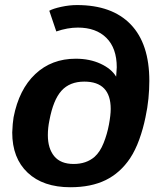

<svg xmlns="http://www.w3.org/2000/svg" viewBox="-20 -745 658 774"><path d="M263.7 9.8Q153.8 9.8 91.6 -48.8Q29.3 -107.4 29.3 -210.9Q30.8 -249 34.7 -272Q56.6 -384.8 122.3 -446.5Q188 -508.3 285.2 -508.3Q341.8 -508.3 385.5 -488Q429.2 -467.8 448.2 -436L450.7 -473.6Q450.7 -550.8 408.9 -592.3Q367.2 -633.8 293.9 -633.8Q252.4 -633.8 207 -618.2L178.7 -701.7Q194.3 -710.4 227.1 -717.5Q259.8 -724.6 290.5 -724.6Q431.6 -724.6 506.8 -646.7Q582 -568.8 582 -418.9Q582 -385.3 578.4 -347.7Q574.7 -310.1 566.4 -272Q557.1 -226.1 541.5 -182.9Q525.9 -139.6 504.4 -106.9Q464.8 -47.9 406 -19Q347.2 9.8 263.7 9.8ZM276.9 -84Q328.1 -84 361.3 -112.8Q383.3 -132.3 397.7 -168.5Q412.1 -204.6 419.2 -242.9Q426.3 -281.2 426.3 -305.7Q426.3 -416 319.8 -416Q261.2 -416 228 -379.4Q210.9 -360.4 199 -330.8Q187 -301.3 179.2 -259.8Q172.9 -229.5 172.9 -200.2Q172.9 -146.5 198.7 -115.2Q224.6 -84 276.9 -84Z"/></svg>

Font: Arimo
Style: Italic
Weight: 400
Italic angle: -12°
Designer: Steve Matteson
Foundry: Monotype Imaging Inc.
Version: Version 1.33